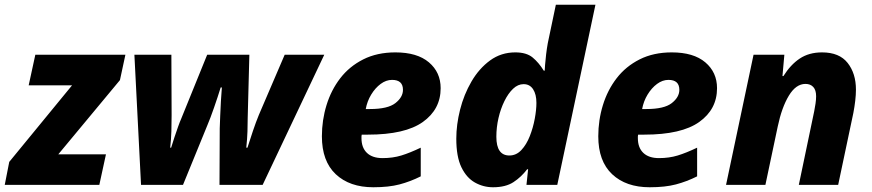

<svg xmlns="http://www.w3.org/2000/svg" viewBox="-42 -780 3680 810"><path d="M-22 0 -3 -97 262 -420H79L107 -549H487L464 -442L204 -129H405L377 0Z M553 0 525 -549H681L682 -294Q682 -260 681 -226Q680 -192 676 -157H680Q686 -177 694 -201Q702 -225 709.5 -246Q717 -267 722 -278L832 -549H1010L1003 -283Q1003 -258 1002 -226Q1001 -194 997 -157H1002Q1012 -189 1025 -227.5Q1038 -266 1050 -295L1159 -549H1326L1066 0H884L885 -238Q886 -261 887 -291.5Q888 -322 890 -354Q892 -386 894 -411H889Q877 -372 861 -326Q845 -280 833 -252L730 0Z M1533 10Q1433 10 1374.5 -45Q1316 -100 1316 -205Q1316 -273 1335.5 -336.5Q1355 -400 1393.5 -450Q1432 -500 1490.5 -529.5Q1549 -559 1626 -559Q1718 -559 1767.5 -517Q1817 -475 1817 -408Q1817 -319 1742 -265.5Q1667 -212 1510 -212H1484Q1483 -208 1483 -204.5Q1483 -201 1483 -197Q1483 -157 1506 -135Q1529 -113 1572 -113Q1615 -113 1651 -124Q1687 -135 1733 -157V-36Q1689 -14 1643.5 -2Q1598 10 1533 10ZM1519 -320Q1594 -320 1626 -345Q1658 -370 1658 -401Q1658 -443 1612 -443Q1587 -443 1564 -426Q1541 -409 1524 -381Q1507 -353 1501 -320Z M2038 10Q1997 10 1961.5 -10Q1926 -30 1904.5 -74.5Q1883 -119 1883 -195Q1883 -254 1899 -317.5Q1915 -381 1947 -436Q1979 -491 2025.5 -525Q2072 -559 2132 -559Q2179 -559 2205 -537.5Q2231 -516 2252 -482H2256Q2256 -486 2257.5 -506Q2259 -526 2262 -551Q2265 -576 2269 -598L2303 -760H2470L2309 0H2179L2186 -66H2182Q2157 -33 2124 -11.5Q2091 10 2038 10ZM2107 -124Q2136 -124 2157.5 -147Q2179 -170 2193 -205.5Q2207 -241 2214 -279Q2221 -317 2221 -346Q2221 -382 2207 -403.5Q2193 -425 2167 -425Q2143 -425 2122.5 -405.5Q2102 -386 2086 -353.5Q2070 -321 2061 -282Q2052 -243 2052 -203Q2052 -124 2107 -124Z M2699 10Q2599 10 2540.5 -45Q2482 -100 2482 -205Q2482 -273 2501.5 -336.5Q2521 -400 2559.5 -450Q2598 -500 2656.5 -529.5Q2715 -559 2792 -559Q2884 -559 2933.5 -517Q2983 -475 2983 -408Q2983 -319 2908 -265.5Q2833 -212 2676 -212H2650Q2649 -208 2649 -204.5Q2649 -201 2649 -197Q2649 -157 2672 -135Q2695 -113 2738 -113Q2781 -113 2817 -124Q2853 -135 2899 -157V-36Q2855 -14 2809.5 -2Q2764 10 2699 10ZM2685 -320Q2760 -320 2792 -345Q2824 -370 2824 -401Q2824 -443 2778 -443Q2753 -443 2730 -426Q2707 -409 2690 -381Q2673 -353 2667 -320Z M3021 0 3137 -549H3267L3259 -459H3263Q3293 -507 3332 -533Q3371 -559 3426 -559Q3499 -559 3534 -514.5Q3569 -470 3569 -402Q3569 -380 3566 -354.5Q3563 -329 3558 -303L3494 0H3328L3393 -311Q3396 -326 3398.5 -343Q3401 -360 3401 -374Q3401 -400 3389 -413Q3377 -426 3356 -426Q3316 -426 3286 -376.5Q3256 -327 3239 -246L3187 0Z"/></svg>

Font: Noto Sans ExtraBold
Style: Italic
Weight: 800
Italic angle: -12°
Designer: Monotype Design Team
Foundry: Monotype Imaging Inc.
Version: Version 2.013; ttfautohint (v1.8.4.7-5d5b)